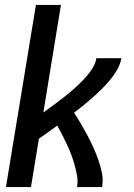

<svg xmlns="http://www.w3.org/2000/svg" viewBox="-20 -755 540 775"><path d="M4 0 125 -735H226L155 -301Q176 -316 197 -331.5Q218 -347 239 -363.5Q260 -380 279 -397Q298 -414 316.5 -433Q335 -452 350 -474Q365 -496 369 -520H470Q466 -497 454 -475.5Q442 -454 426 -434.5Q410 -415 392.5 -397.5Q375 -380 356.5 -363.5Q338 -347 318.5 -331Q299 -315 279 -300Q294 -277 307.5 -254Q321 -231 333.5 -207.5Q346 -184 357 -159.5Q368 -135 377 -109.5Q386 -84 391.5 -56.5Q397 -29 392 0H291Q295 -23 291 -45.5Q287 -68 281 -89.5Q275 -111 267.5 -131Q260 -151 250.5 -171Q241 -191 231.5 -210Q222 -229 211 -248Q193 -235 174.5 -221.5Q156 -208 137 -195L105 0Z"/></svg>

Font: Iosevka Term Curly SmBd Obl
Style: Regular
Weight: 600
Italic angle: -9°
Designer: Belleve Invis
Foundry: Belleve Invis
Version: Version 32.3.0